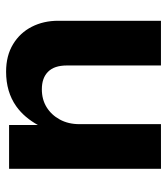

<svg xmlns="http://www.w3.org/2000/svg" viewBox="20 -558 543 624"><g transform="rotate(90 292.0 -246.5)"><path d="M384 -497.6V-232.4C384 -208.5 379 -187.4 369 -169C359 -150.6 345.6 -136.3 328.8 -125.9C312 -115.6 292.7 -110.5 270.7 -110.5C246.1 -110.5 227.1 -117.2 213.6 -130.8C200 -144.3 193.3 -164.7 193.3 -191.8V-497.6H48V-163.7C48 -132.1 54.4 -103.5 67.4 -78C80.3 -52.6 99.1 -32.2 124 -17.1C148.8 -1.9 178.7 5.7 213.5 5.7C257.4 5.7 294.8 -5.3 325.8 -27.2C351.7 -45.6 371.2 -69.8 386.8 -97.7V-4H529.1V-497.7Z"/></g></svg>

Font: Diatome
Style: Bold
Weight: 700
Designer: 15.100.17
Foundry: 15.100.17
Version: Version 1.004;Fontself Maker 3.5.8